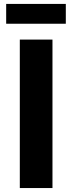

<svg xmlns="http://www.w3.org/2000/svg" viewBox="-20 -950 364 970"><path d="M11.2 -830.1V-930.2H312.5V-830.1ZM80.1 0V-750H245.1V0Z"/></svg>

Font: Now Alt
Style: Bold
Weight: 700
Designer: Alfredo Marco Pradil
Foundry: Alfredo Marco Pradil
Version: Version 1.002;PS 001.002;hotconv 1.0.88;makeotf.lib2.5.64775